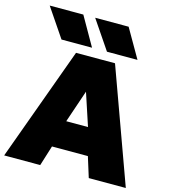

<svg xmlns="http://www.w3.org/2000/svg" viewBox="-134 -1037 1013 1142"><g transform="rotate(15 372.5 -465.5)"><path d="M-1.5 0 253.5 -700H493.5L747.5 0H519.5L480.5 -125H259.5L220.5 0ZM302.5 -292H436.5L370.5 -492ZM617.5 -754H429.5L309.5 -931H515.5ZM337.5 -754H149.5L29.5 -931H236.5Z"/></g></svg>

Font: Geologica Roman Black
Style: Regular
Weight: 900
Designer: Sindre Bremnes, Frode Helland
Foundry: Monokrom Skriftforlag AS
Version: Version 1.010;gftools[0.9.28]